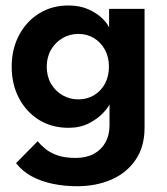

<svg xmlns="http://www.w3.org/2000/svg" viewBox="-20 -442 594 682"><path d="M254 219.5Q209 219.5 167.8 211Q126.5 202.5 93 184.5Q59.5 166.5 37 137.5L114 59.5Q124.5 73 141.2 86.8Q158 100.5 184 109.8Q210 119 249 119Q286 119 312.8 104.8Q339.5 90.5 354.2 64.5Q369 38.5 369 4V-7.5H493.5V11.5Q493.5 79.5 461.5 126Q429.5 172.5 375.5 196Q321.5 219.5 254 219.5ZM369 0V-71.5Q364.5 -60.5 346 -40.5Q327.5 -20.5 296.2 -4.2Q265 12 223 12Q164 12 118.5 -16.2Q73 -44.5 47.2 -93.8Q21.5 -143 21.5 -205Q21.5 -267 47.2 -316.2Q73 -365.5 118.5 -394Q164 -422.5 223 -422.5Q264 -422.5 294.2 -408.8Q324.5 -395 343.2 -376.8Q362 -358.5 367.5 -344V-410.5H493.5V0ZM146 -205Q146 -170.5 161.5 -144.2Q177 -118 202.5 -103.5Q228 -89 258 -89Q289.5 -89 314 -103.8Q338.5 -118.5 352.8 -144.8Q367 -171 367 -205Q367 -239 352.8 -265.2Q338.5 -291.5 314 -306.5Q289.5 -321.5 258 -321.5Q228 -321.5 202.5 -306.8Q177 -292 161.5 -265.8Q146 -239.5 146 -205Z"/></svg>

Font: League Spartan Thin SemiBold
Style: Regular
Weight: 600
Version: Version 2.002